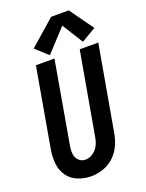

<svg xmlns="http://www.w3.org/2000/svg" viewBox="-178 -1063 880 1157"><g transform="rotate(-20 261.5 -485.0)"><path d="M215 -763 137 -834 301 -978H414L523 -826L430 -771L346 -905ZM201 8Q157 8 116 -8.5Q75 -25 51 -59.5Q27 -94 22.5 -138.5Q18 -183 26 -227L115 -735H234L142 -209Q137 -184 139.5 -158.5Q142 -133 159.5 -115.5Q177 -98 202 -98Q228 -98 251 -114Q274 -130 286 -154Q298 -178 302 -203L396 -735H515L418 -185Q411 -147 394 -110.5Q377 -74 346 -45.5Q315 -17 276.5 -4.5Q238 8 201 8Z"/></g></svg>

Font: Iosevka SS08
Style: Bold Italic
Weight: 700
Italic angle: -10°
Monospace: yes
Designer: Belleve Invis
Foundry: Belleve Invis
Version: 2.1.0; ttfautohint (v1.8.2)